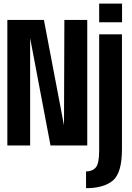

<svg xmlns="http://www.w3.org/2000/svg" viewBox="-20 -782 711 1032"><path d="M19.5 0V-675H216L324 -108L326 -675H449V0H251.5L142 -577V0ZM442.5 229.5V139.5Q476.5 139.5 494.8 118.2Q513 97 513 28.5V-597.5H635.5V20.5Q635.5 148 586.2 188.8Q537 229.5 442.5 229.5ZM513 -762.5H636V-662.5H513Z"/></svg>

Font: Anybody Condensed SemiBold
Style: Regular
Weight: 600
Width: 3
Designer: Tyler Finck
Foundry: Etcetera Type Company
Version: Version 1.010; ttfautohint (v1.8.3) -l 8 -r 50 -G 200 -x 14 